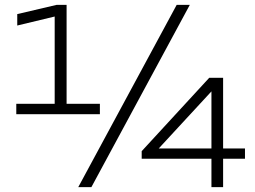

<svg xmlns="http://www.w3.org/2000/svg" viewBox="-20 -770 1048 790"><path d="M254 -750V-343H391V-300H47V-343H205V-702L51 -665V-712L213 -750ZM707 -750H761L356 0H302ZM898 -450V-159H988V-117H898V0H850V-117H563V-148L841 -450ZM633 -159H850V-394Z"/></svg>

Font: Bounded
Style: Regular
Weight: 200
Designer: Vlad Churkin
Version: Version 1.0